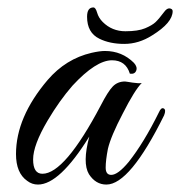

<svg xmlns="http://www.w3.org/2000/svg" viewBox="-20 -494 484 516"><path d="M279 -24Q297 -24 326 -59Q367 -111 407 -192Q413 -206 420 -202.5Q427 -199 421 -184Q329 2 266 2Q237 2 219 -26Q201 -56 220 -127Q140 2 82 2Q66 2 53 -8Q23 -29 23 -80Q23 -179 108 -279Q157 -336 226 -352Q248 -357 262 -357Q308 -357 340 -325Q350 -314 346 -304Q342 -294 329 -296Q318 -332 281 -332Q238 -332 175 -264Q140 -224 108 -170Q69 -104 69 -65.5Q69 -27 94 -27Q154 -27 251 -211Q270 -248 283 -261.5Q296 -275 316 -275Q318 -275 323.5 -274Q329 -273 336 -272Q343 -271 350 -270.5Q357 -270 361 -271Q342 -252 310 -189Q278 -128 270 -94Q264 -63 264 -43.5Q264 -24 279 -24ZM444 -464Q444 -433 389 -399Q353 -376 314 -376Q275 -376 247 -390Q214 -406 214 -449Q214 -474 231 -474Q237 -474 241 -460Q245 -446 256 -435Q281 -410 317 -410Q351 -410 370 -418Q389 -426 398 -434.5Q407 -443 422 -463Q432 -476 442 -469Q444 -467 444 -464Z"/></svg>

Font: #9Slide05 Great Vibes
Style: Regular
Weight: 400
Designer: Robert E. Leuschke
Foundry: Robert E. Leuschke
Version: Version 1.001